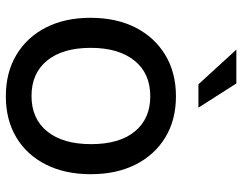

<svg xmlns="http://www.w3.org/2000/svg" viewBox="-106 -714 830 658"><g transform="rotate(90 309.0 -385.0)"><path d="M310 10Q228 10 167.5 -26.5Q107 -63 74 -128Q41 -193 41 -280Q41 -369 74.5 -434.5Q108 -500 168.5 -536.5Q229 -573 310 -573Q391 -573 451 -536.5Q511 -500 544 -434.5Q577 -369 577 -281Q577 -193 544 -127.5Q511 -62 451 -26Q391 10 310 10ZM309 -78Q387 -78 430.5 -132Q474 -186 474 -282Q474 -379 430.5 -432Q387 -485 310 -485Q231 -485 187.5 -430.5Q144 -376 144 -281Q144 -185 187.5 -131.5Q231 -78 309 -78ZM269 -650 150 -780H266L349 -650Z"/></g></svg>

Font: BDO Grotesk
Style: Regular
Weight: 400
Designer: Deni Anggara
Foundry: Lokal Container
Version: Version 2.000